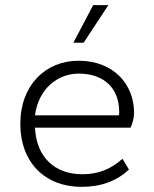

<svg xmlns="http://www.w3.org/2000/svg" viewBox="-20 -716 600 746"><path d="M296 10C373 10 432 -12 481 -57L456 -99C411 -60 365 -39 300 -39C193 -39 121 -105 116 -220H487C494 -233 501 -258 501 -277C501 -389 421 -480 285 -480C157 -480 59 -385 59 -235C59 -83 157 10 296 10ZM286 -430C389 -430 443 -368 443 -283C443 -278 444 -272 441 -268H116C129 -369 202 -430 286 -430ZM305 -550 401 -696H342L265 -550Z"/></svg>

Font: Gantari Light
Style: Regular
Weight: 300
Designer: Anugrah Pasau
Foundry: Lafontype
Version: Version 1.000